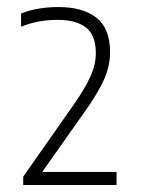

<svg xmlns="http://www.w3.org/2000/svg" viewBox="-20 -834 402 546"><path d="M46 -308V-331.5L185.5 -530.5Q220.5 -580 236.5 -615Q252.5 -650 252.5 -683Q252.5 -734 224.5 -755.8Q196.5 -777.5 143.5 -777.5Q87 -777.5 40 -758V-795.5Q61 -804.5 88.8 -809.2Q116.5 -814 146.5 -814Q215 -814 254 -783.8Q293 -753.5 293 -685.5Q293 -646 275.5 -607Q258 -568 218 -512L100 -345H311.5V-308Z"/></svg>

Font: Encode Sans SemiCondensed SemiCondensed ExtraLight
Style: Regular
Weight: 200
Width: 4
Designer: Multiple Designers
Foundry: Impallari Type
Version: Version 3.000; ttfautohint (v1.8.3) -l 8 -r 50 -G 200 -x 14 